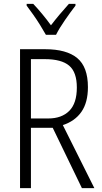

<svg xmlns="http://www.w3.org/2000/svg" viewBox="-20 -967 523 987"><path d="M212 -714Q322 -714 377 -668.5Q432 -623 432 -519Q432 -440 398.5 -392Q365 -344 303 -324L465 0H401L251 -310H139V0H83V-714ZM210 -663H139V-358H228Q297 -358 336 -397Q375 -436 375 -517Q375 -596 335.5 -629.5Q296 -663 210 -663ZM216 -788Q203 -811 186 -838.5Q169 -866 150.5 -892Q132 -918 117 -938V-947H151Q172 -925 196.5 -895.5Q221 -866 242 -837Q265 -867 286.5 -892.5Q308 -918 334 -947H368V-938Q344 -907 314.5 -864.5Q285 -822 268 -788Z"/></svg>

Font: Noto Sans Ethiopic Condensed Light
Style: Regular
Weight: 300
Width: 3
Designer: Monotype Design Team
Foundry: Monotype Imaging Inc.
Version: Version 2.102; ttfautohint (v1.8.4.7-5d5b)